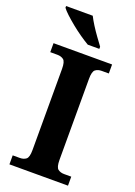

<svg xmlns="http://www.w3.org/2000/svg" viewBox="-173 -997 747 1063"><g transform="rotate(20 200.5 -465.5)"><path d="M28 0V-53H70Q92 -53 106.5 -64Q121 -75 121 -118V-596Q121 -639 106.5 -650Q92 -661 70 -661H28V-714H373V-661H331Q309 -661 294.5 -650Q280 -639 280 -596V-118Q280 -75 294.5 -64Q309 -53 331 -53H373V0ZM209 -771Q185 -785 157 -804.5Q129 -824 102 -846Q75 -868 53.5 -888Q32 -908 23 -921V-931H180Q191 -909 208 -882Q225 -855 244 -829Q263 -803 277 -784V-771Z"/></g></svg>

Font: Noto Serif Bengali
Style: Bold
Weight: 700
Designer: Juan Bruce, Universal Thirst, Indian Type Foundry and the Monotype Design Team.
Foundry: Monotype Imaging Inc.
Version: Version 2.003; ttfautohint (v1.8.4.7-5d5b)